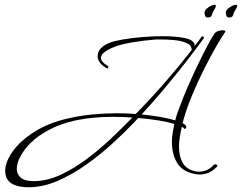

<svg xmlns="http://www.w3.org/2000/svg" viewBox="-20 -712 1023 812"><path d="M100 80Q83 80 66 77Q18 69 6 36Q2 25 2 11Q2 -27 33.5 -71.5Q65 -116 125.5 -154.5Q186 -193 271 -212Q320 -223 371.5 -228Q423 -233 473 -233Q515 -233 554 -230Q620 -297 681.5 -368Q743 -439 791 -501Q791 -502 790.5 -503.5Q790 -505 790 -506Q788 -523 766 -531.5Q744 -540 716 -542.5Q688 -545 665 -545Q642 -545 639 -545Q587 -541 537.5 -532.5Q488 -524 462 -513Q437 -503 422 -491.5Q407 -480 407 -467Q407 -450 436 -433Q438 -432 438 -429Q438 -426 436 -424Q434 -422 432 -423Q393 -445 393 -474Q393 -512 446 -532Q461 -538 497 -544.5Q533 -551 578.5 -555Q624 -559 668 -559Q720 -559 759 -551.5Q798 -544 803 -524Q804 -521 803 -517Q811 -527 818 -536.5Q825 -546 832 -556Q833 -558 837 -558Q840 -558 842 -555Q844 -552 841 -549Q812 -509 769 -453.5Q726 -398 677 -339.5Q628 -281 579 -228Q668 -219 721 -203Q724 -214 727 -224Q730 -234 734 -244Q753 -297 776 -349.5Q799 -402 821.5 -448Q844 -494 861.5 -526.5Q879 -559 887 -570Q892 -577 902.5 -580.5Q913 -584 921 -584Q937 -584 932 -576Q919 -558 895.5 -517.5Q872 -477 844.5 -422.5Q817 -368 792 -308Q767 -248 752 -191Q764 -185 767 -179Q768 -178 768 -175Q768 -171 764 -168Q760 -165 758 -169Q757 -171 754.5 -172.5Q752 -174 749 -176Q744 -154 740.5 -132.5Q737 -111 737 -91Q737 -51 752.5 -23.5Q768 4 804 12Q809 13 813.5 13.5Q818 14 823 14Q838 14 854 7.5Q870 1 884 -15Q886 -17 890 -17Q895 -17 898 -14Q901 -11 898 -8Q882 10 863 18Q844 26 824 26Q812 26 800 23Q749 12 728 -25Q707 -62 707 -111Q707 -129 710 -148.5Q713 -168 717 -188Q691 -196 651.5 -202.5Q612 -209 565 -213L545 -192Q507 -152 455.5 -105Q404 -58 345 -16Q286 26 223.5 53Q161 80 100 80ZM123 54Q178 54 234.5 28Q291 2 345.5 -38.5Q400 -79 449.5 -126Q499 -173 540 -215Q500 -218 459 -218Q416 -218 374.5 -214Q333 -210 292 -201Q232 -187 186.5 -162.5Q141 -138 111 -109Q86 -85 68.5 -54.5Q51 -24 51 2Q51 24 67.5 39Q84 54 123 54ZM947 -638Q940 -638 937.5 -645.5Q935 -653 935 -659Q935 -670 951.5 -681Q968 -692 978 -692Q983 -692 983 -688Q983 -684 979.5 -677Q976 -670 972 -664Q968 -657 965.5 -647.5Q963 -638 947 -638ZM857 -638Q850 -638 847.5 -645.5Q845 -653 845 -659Q845 -670 861.5 -681Q878 -692 888 -692Q893 -692 893 -688Q893 -684 889.5 -677Q886 -670 882 -664Q878 -657 875.5 -647.5Q873 -638 857 -638Z"/></svg>

Font: Waterfall
Style: Regular
Weight: 400
Designer: Robert E. Leuschke
Foundry: Robert E. Leuschke
Version: Version 1.010; ttfautohint (v1.8.3)